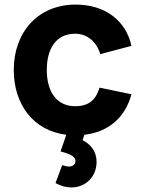

<svg xmlns="http://www.w3.org/2000/svg" viewBox="-20 -575 623 837"><path d="M293 242C351 242 401 197 401 131C401 88 379 56 340 36L348 12.5C452 0.5 525.5 -61.5 553 -164L414 -193C398 -141 369 -112 308 -112C226 -112 184 -176 184 -270C184 -360 222 -428 308 -428C358 -428 401 -395 417 -339L553 -375C529 -486 437 -555 310 -555C145 -555 40 -434 40 -270C40 -121 124.5 -5 269 12.5L244 85C279 95 309 104 309 128C309 139 299 151 281 151C273 151 264 149 251 145L222 223C242 234 265 242 293 242Z"/></svg>

Font: Manrope ExtraBold
Style: Regular
Weight: 800
Designer: Mikhail Sharanda
Foundry: Mikhail Sharanda
Version: Version 4.505